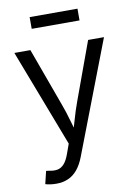

<svg xmlns="http://www.w3.org/2000/svg" viewBox="-99 -783 749 1054"><g transform="rotate(-10 275.0 -256.0)"><path d="M67.4 198.7 84.5 127.9 101.6 129.9Q127 135.7 147.5 131.8Q168 127.9 184.3 109.9Q200.7 91.8 213.4 56.2L232.9 2L25.4 -540H114.7L232.4 -216.8Q250 -169.4 262.9 -122.8Q275.9 -76.2 289.6 -31.7H261.2Q274.9 -76.2 288.1 -123Q301.3 -169.9 318.4 -216.8L436.5 -540H524.9L284.7 85.9Q269 127 246.6 154.1Q224.1 181.2 194.8 194.1Q165.5 207 128.9 207Q107.9 207 92 204.3Q76.2 201.7 67.4 198.7ZM408.7 -719.2V-653.8H142.1V-719.2Z"/></g></svg>

Font: V-Inter
Style: Regular-375
Weight: 375
Designer: Rasmus Andersson
Foundry: rsms
Version: Version 4.000;git-4146feb